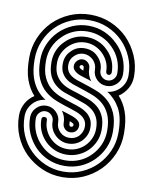

<svg xmlns="http://www.w3.org/2000/svg" viewBox="-90 -761 761 957"><g transform="rotate(10 290.5 -283.0)"><path d="M557 -429Q557 -394 540.5 -366Q524 -338 498 -321Q525 -292 541 -248.5Q557 -205 557 -138Q557 -83 536 -34.5Q515 14 479 50Q443 86 395 107Q347 128 291 128Q236 128 188 107Q140 86 103 50Q67 14 46.5 -34.5Q26 -83 26 -138Q26 -172 42 -200.5Q58 -229 85 -246Q58 -275 42 -318.5Q26 -362 26 -429Q26 -484 46.5 -532Q67 -580 103 -617Q140 -653 188 -673.5Q236 -694 291 -694Q347 -694 395 -673.5Q443 -653 479 -617Q515 -580 536 -532Q557 -484 557 -429ZM303 -413Q302 -418 302 -429Q302 -433 299 -436Q296 -439 291 -439Q287 -439 284 -436Q281 -433 281 -429Q281 -421 303 -413ZM302 -138Q302 -146 280 -153Q280 -149 280.5 -145.5Q281 -142 281 -138Q281 -133 284 -130Q287 -127 291 -127Q296 -127 299 -130Q302 -133 302 -138ZM529 -429Q529 -478 510 -521.5Q491 -565 459 -597Q427 -629 384 -647.5Q341 -666 291 -666Q242 -666 198.5 -647.5Q155 -629 123 -597Q91 -565 72.5 -521.5Q54 -478 54 -429Q54 -389 60.5 -359Q67 -329 79 -306Q91 -283 107 -266Q123 -249 143 -237Q105 -233 79.5 -205Q54 -177 54 -138Q54 -88 72.5 -45Q91 -2 123 30Q155 62 198.5 81Q242 100 291 100Q341 100 384 81Q427 62 459 30Q491 -2 510 -45Q529 -88 529 -138Q529 -217 504 -261Q479 -305 439 -330Q477 -334 503 -362Q529 -390 529 -429ZM351 -368Q343 -371 335.5 -373.5Q328 -376 320 -378Q307 -382 295 -386Q283 -390 273.5 -396Q264 -402 258 -410Q252 -418 252 -429Q252 -444 264 -456Q276 -468 291 -468Q307 -468 319 -456Q330 -445 330 -429Q330 -395 351 -368ZM262 -189Q275 -185 287 -180.5Q299 -176 308.5 -170.5Q318 -165 324 -157Q330 -149 330 -138Q330 -121 319 -110Q308 -99 291 -99Q275 -99 264 -110Q252 -122 252 -138Q252 -173 232 -198ZM501 -429Q501 -399 480 -378.5Q459 -358 430 -358Q401 -358 380 -378.5Q359 -399 359 -429Q359 -443 353.5 -455Q348 -467 339 -476Q330 -485 317.5 -490.5Q305 -496 291 -496Q264 -496 244 -476Q224 -458 224 -429Q224 -410 231.5 -397Q239 -384 251.5 -375.5Q264 -367 279.5 -361.5Q295 -356 312 -351Q347 -340 381 -327Q415 -314 441.5 -291.5Q468 -269 484.5 -232.5Q501 -196 501 -138Q501 -94 484.5 -56.5Q468 -19 439 10Q410 39 372.5 55Q335 71 291 71Q248 71 210 55Q172 39 143 10Q115 -19 98.5 -56.5Q82 -94 82 -138Q82 -167 103 -188Q124 -209 153 -209Q182 -209 203 -188Q224 -167 224 -138Q224 -110 244 -90Q263 -71 291 -71Q320 -71 339 -90Q348 -100 353.5 -112Q359 -124 359 -138Q359 -157 351.5 -169.5Q344 -182 331.5 -190.5Q319 -199 303 -205Q287 -211 271 -216Q235 -227 201 -240Q167 -253 140.5 -275.5Q114 -298 98 -334.5Q82 -371 82 -429Q82 -472 98.5 -510Q115 -548 143 -576Q172 -605 210 -621.5Q248 -638 291 -638Q335 -638 372.5 -621.5Q410 -605 439 -576Q468 -548 484.5 -510Q501 -472 501 -429ZM472 -429Q472 -467 458 -499.5Q444 -532 419 -556Q395 -581 362 -595Q329 -609 291 -609Q253 -609 220.5 -595Q188 -581 164 -556Q139 -532 125 -499.5Q111 -467 111 -429Q111 -379 125.5 -347Q140 -315 163.5 -295.5Q187 -276 217 -264.5Q247 -253 279 -243Q299 -237 318.5 -229.5Q338 -222 353 -210.5Q368 -199 377.5 -182Q387 -165 387 -138Q387 -118 379.5 -101Q372 -84 359 -70Q346 -57 328.5 -49.5Q311 -42 291 -42Q271 -42 254 -49.5Q237 -57 224 -70Q196 -98 196 -138Q196 -155 183.5 -168Q171 -181 153 -181Q136 -181 123.5 -168Q111 -155 111 -138Q111 -100 125 -67.5Q139 -35 164 -10Q188 15 220.5 29Q253 43 291 43Q329 43 362 29Q395 15 419 -10Q444 -35 458 -67.5Q472 -100 472 -138Q472 -188 457.5 -220Q443 -252 419.5 -271.5Q396 -291 365.5 -302.5Q335 -314 304 -324Q284 -330 264.5 -337Q245 -344 230 -355.5Q215 -367 205.5 -384.5Q196 -402 196 -429Q196 -470 224 -496Q250 -524 291 -524Q333 -524 359 -496Q372 -483 379.5 -466Q387 -449 387 -429Q387 -411 399.5 -398.5Q412 -386 430 -386Q447 -386 459.5 -398.5Q472 -411 472 -429ZM444 -429Q444 -423 440 -418.5Q436 -414 430 -414Q424 -414 420 -418.5Q416 -423 416 -429Q416 -455 406 -477Q396 -499 379 -516Q362 -533 339.5 -543Q317 -553 291 -553Q265 -553 243 -543Q221 -533 204 -516Q187 -499 177 -477Q167 -455 167 -429Q167 -394 178 -372Q189 -350 207 -335.5Q225 -321 248.5 -312.5Q272 -304 296 -297Q324 -288 350.5 -278Q377 -268 398 -251Q419 -234 431.5 -207Q444 -180 444 -138Q444 -106 432 -78.5Q420 -51 399 -30Q379 -10 351 2Q323 14 291 14Q259 14 231.5 2Q204 -10 184 -30Q163 -51 151 -78.5Q139 -106 139 -138Q139 -152 153 -152Q167 -152 167 -138Q167 -112 177 -89.5Q187 -67 204 -50Q221 -33 243 -23.5Q265 -14 291 -14Q317 -14 339.5 -23.5Q362 -33 379 -50Q396 -67 406 -89.5Q416 -112 416 -138Q416 -172 405 -194.5Q394 -217 375.5 -231Q357 -245 334 -253.5Q311 -262 287 -270Q259 -279 232.5 -288.5Q206 -298 185 -315Q164 -332 151.5 -359Q139 -386 139 -429Q139 -461 151 -488.5Q163 -516 184 -536Q204 -557 231.5 -569Q259 -581 291 -581Q323 -581 351 -569Q379 -557 399 -536Q420 -516 432 -488.5Q444 -461 444 -429Z"/></g></svg>

Font: Zschusch
Style: Regular
Weight: 400
Designer: Peter Wiegel
Foundry: Peter Wiegel